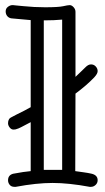

<svg xmlns="http://www.w3.org/2000/svg" viewBox="-20 -725 407 745"><path d="M221.2 -648.9Q189.5 -646 153.8 -646H149.9V-65.9H221.2ZM99.1 -647 23.9 -653.8Q14.2 -655.3 8.1 -662.6Q2 -669.9 2 -680.9Q2 -691.9 10.7 -698.5Q19.5 -705.1 27.8 -705.1H30.8Q31.2 -705.1 42 -703.9Q52.7 -702.6 70.3 -701.2Q112.3 -696.8 154.8 -696.8Q206.5 -696.8 224.9 -700.9Q243.2 -705.1 250.7 -705.1Q258.3 -705.1 265.6 -697Q272.9 -689 272.9 -679.2V-426.8Q284.2 -437.5 294.4 -447.3Q304.7 -457 311.5 -463.9Q322.3 -475.1 333.3 -475.1Q344.2 -475.1 351.6 -467Q358.9 -459 358.9 -449Q358.9 -439 345.7 -424.8Q316.4 -394 272.9 -361.8L272 -61Q288.6 -58.6 304.7 -56.4Q320.8 -54.2 334 -51.3Q358.9 -45.9 358.9 -25.9Q358.9 -14.6 350.8 -7.3Q342.8 0 333 0H328.1Q246.6 -15.1 184.1 -15.1Q121.6 -15.1 41 0H36.1Q23.9 0 17.6 -7.8Q11.2 -15.6 11.2 -25.4Q11.2 -45.4 30.8 -50.8Q74.7 -59.1 99.1 -61V-251Q51.3 -225.1 46.9 -225.1Q41 -222.2 32.5 -222.2Q23.9 -222.2 17.6 -230.2Q11.2 -238.3 11.2 -247.1Q11.2 -265.1 25.9 -271Q34.7 -275.9 45.4 -281.2Q74.2 -294.9 99.1 -309.1Z"/></svg>

Font: Ribeye Marrow
Style: Regular
Weight: 400
Designer: Astigmatic (AOETI)
Foundry: Astigmatic (AOETI)
Version: Version 1.000